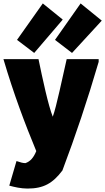

<svg xmlns="http://www.w3.org/2000/svg" viewBox="-30 -886 612 1117"><path d="M181 -7C116 -164 49 -341 -10 -542H194C217 -430 251 -271 277 -207C299 -267 332 -430 358 -542H544V-526C479 -304 409 -95 333 106C277 180 224 211 130 211C92 211 53 202 24 194L66 51C89 59 104 63 118 63C147 53 166 30 181 -7ZM219 -866 335 -772 169 -578 69 -654ZM439 -866 562 -766 389 -578 290 -654Z"/></svg>

Font: Repo Black
Style: Regular
Weight: 900
Designer: Stefan Peev
Foundry: Context Ltd
Version: Version 1.502